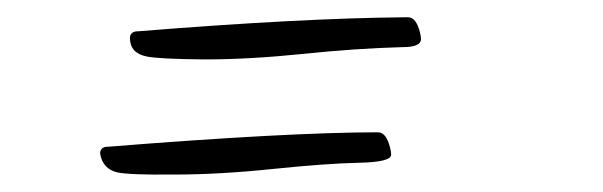

<svg xmlns="http://www.w3.org/2000/svg" viewBox="-20 -386 691 220"><path d="M443.8 -366.2H447.8Q457 -366.2 461.4 -348.1Q462.4 -343.8 462.4 -340.8Q461.9 -332 441.4 -332Q388.2 -330.6 326.9 -324.2Q265.6 -317.9 213.9 -317.9Q161.6 -318.4 147.9 -321.3Q128.9 -325.2 128.9 -342.3Q128.9 -349.1 136.2 -350.1H137.7Q325.2 -365.2 443.8 -366.2ZM428.2 -208.5Q427.7 -200.2 390.9 -199.5Q354 -198.7 292.7 -192.4Q231.4 -186 179.7 -186Q127.4 -185.5 114.3 -188.5Q97.7 -192.4 94.7 -210Q94.7 -216.8 101.6 -217.8H103Q310.5 -234.4 413.1 -234.4Q422.9 -234.4 427.2 -215.8Q428.2 -211.4 428.2 -208.5Z"/></svg>

Font: Kristi
Style: Regular
Weight: 400
Italic angle: -15°
Version: Version 1.004